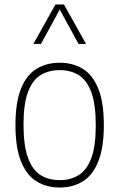

<svg xmlns="http://www.w3.org/2000/svg" viewBox="-20 -828 532 857"><path d="M246.5 9Q187.5 9 143 -18.5Q98.5 -46 73.8 -107.5Q49 -169 49 -270Q49 -370.5 73.5 -431.8Q98 -493 142.5 -520.5Q187 -548 246.5 -548Q305.5 -548 349.8 -520.8Q394 -493.5 418.8 -432.2Q443.5 -371 443.5 -270Q443.5 -169.5 419 -108Q394.5 -46.5 350.2 -18.8Q306 9 246.5 9ZM246.5 -24Q295.5 -24 331.5 -46.5Q367.5 -69 387.5 -122.2Q407.5 -175.5 407.5 -268.5Q407.5 -362.5 387.5 -416.5Q367.5 -470.5 331.5 -492.8Q295.5 -515 246.5 -515Q197.5 -515 161.2 -492.8Q125 -470.5 105 -417.5Q85 -364.5 85 -272Q85 -177.5 105 -123.2Q125 -69 161.2 -46.5Q197.5 -24 246.5 -24ZM129 -632 227.5 -808H265.5L364 -632H330.5L246.5 -785.5L163 -632Z"/></svg>

Font: Encode Sans Semi Condensed Thin
Style: Regular
Weight: 100
Width: 4
Designer: Multiple Designers
Foundry: Impallari Type
Version: Version 3.000; ttfautohint (v1.8.3) -l 8 -r 50 -G 200 -x 14 